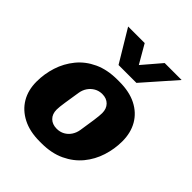

<svg xmlns="http://www.w3.org/2000/svg" viewBox="-213 -894 1033 1033"><g transform="rotate(45 303.5 -377.0)"><path d="M261 10Q186 10 132.5 -17.5Q79 -45 50.5 -93Q22 -141 22 -206Q22 -265 40 -321Q58 -377 95 -422.5Q132 -468 189 -494.5Q246 -521 323 -521H338Q414 -521 467 -494Q520 -467 548 -418.5Q576 -370 576 -305Q576 -247 558 -190.5Q540 -134 503 -89Q466 -44 409 -17Q352 10 275 10ZM278 -103Q303 -103 323 -114Q343 -125 356 -144.5Q369 -164 373 -189Q381 -239 386.5 -278Q392 -317 392 -336Q392 -369 372.5 -389Q353 -409 320 -409Q295 -409 275 -397.5Q255 -386 242 -367Q229 -348 225 -323Q217 -273 211 -234Q205 -195 205 -176Q205 -142 225 -122.5Q245 -103 278 -103ZM568 -764 407 -581H271L161 -764H287L379 -605H303L439 -764Z"/></g></svg>

Font: Chivo Medium ExtraBold
Style: Italic
Weight: 800
Italic angle: -8.05°
Version: Version 2.002